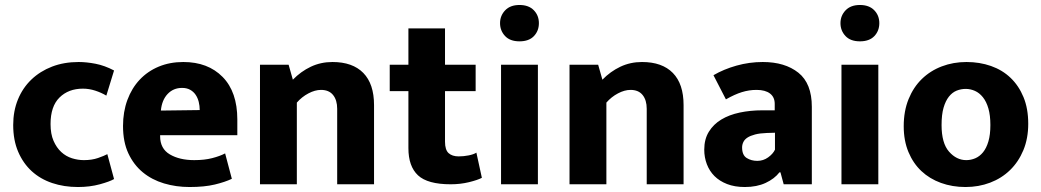

<svg xmlns="http://www.w3.org/2000/svg" viewBox="-20 -740 4182 771"><path d="M317 -97Q349 -97 373.5 -105.5Q398 -114 411 -121L438 -21Q421 -11 381 0Q341 11 293 11Q237 11 189.5 -5Q142 -21 107.5 -52.5Q73 -84 53 -130.5Q33 -177 33 -238Q33 -294 52 -340.5Q71 -387 106 -420.5Q141 -454 189 -472.5Q237 -491 296 -491Q327 -491 363.5 -484Q400 -477 438 -457L407 -356Q387 -368 362.5 -376Q338 -384 313 -384Q255 -384 219 -348.5Q183 -313 183 -242Q183 -202 195 -174.5Q207 -147 226 -129.5Q245 -112 269 -104.5Q293 -97 317 -97Z M933 -197H623V-193Q623 -143 662 -120Q701 -97 760 -97Q801 -97 832 -105Q863 -113 884 -124L911 -22Q884 -9 842.5 1Q801 11 741 11Q687 11 638.5 -3.5Q590 -18 553.5 -48Q517 -78 495.5 -124Q474 -170 474 -234Q474 -291 491.5 -338.5Q509 -386 541 -420Q573 -454 617.5 -472.5Q662 -491 716 -491Q815 -491 874 -431Q933 -371 933 -260ZM782 -298Q782 -315 778 -331Q774 -347 765.5 -359.5Q757 -372 743.5 -379.5Q730 -387 711 -387Q676 -387 653 -362.5Q630 -338 626 -296Z M1172 0H1024V-480H1139L1156 -420Q1188 -453 1228 -472Q1268 -491 1315 -491Q1396 -491 1439 -447Q1482 -403 1482 -318V0H1334V-303Q1334 -338 1317.5 -358.5Q1301 -379 1269 -379Q1245 -379 1218.5 -365Q1192 -351 1172 -328Z M1890 -374H1767V-171Q1767 -138 1781.5 -125Q1796 -112 1822 -112Q1842 -112 1862 -116Q1882 -120 1893 -127L1915 -26Q1898 -17 1863.5 -8.5Q1829 0 1790 0Q1697 0 1658.5 -36Q1620 -72 1620 -145V-374H1545V-480H1620V-626H1767V-480H1890Z M1992 0V-480H2140V0ZM2066 -574Q2028 -574 2008 -595.5Q1988 -617 1988 -647Q1988 -677 2008.5 -698.5Q2029 -720 2066 -720Q2103 -720 2123.5 -699Q2144 -678 2144 -647Q2144 -616 2124 -595Q2104 -574 2066 -574Z M2415 0H2267V-480H2382L2399 -420Q2431 -453 2471 -472Q2511 -491 2558 -491Q2639 -491 2682 -447Q2725 -403 2725 -318V0H2577V-303Q2577 -338 2560.5 -358.5Q2544 -379 2512 -379Q2488 -379 2461.5 -365Q2435 -351 2415 -328Z M2845 -438Q2886 -462 2937.5 -476.5Q2989 -491 3043 -491Q3132 -491 3186 -448Q3240 -405 3240 -311V0H3127L3114 -48H3110Q3090 -22 3054.5 -5.5Q3019 11 2971 11Q2930 11 2899.5 -1Q2869 -13 2849 -33Q2829 -53 2818.5 -80.5Q2808 -108 2808 -139Q2808 -181 2826.5 -211Q2845 -241 2876.5 -260Q2908 -279 2950.5 -288Q2993 -297 3041 -297H3091V-323Q3091 -350 3072 -364.5Q3053 -379 3018 -379Q2988 -379 2959 -370Q2930 -361 2895 -341ZM3092 -207 3059 -206Q3031 -205 3012 -200Q2993 -195 2981.5 -187.5Q2970 -180 2965 -169.5Q2960 -159 2960 -148Q2960 -117 2978.5 -105.5Q2997 -94 3021 -94Q3045 -94 3064.5 -108Q3084 -122 3092 -139Z M3359 0V-480H3507V0ZM3433 -574Q3395 -574 3375 -595.5Q3355 -617 3355 -647Q3355 -677 3375.5 -698.5Q3396 -720 3433 -720Q3470 -720 3490.5 -699Q3511 -678 3511 -647Q3511 -616 3491 -595Q3471 -574 3433 -574Z M4109 -243Q4109 -184 4089.5 -137Q4070 -90 4036 -57Q4002 -24 3956 -6.5Q3910 11 3857 11Q3804 11 3758.5 -5.5Q3713 -22 3680 -53Q3647 -84 3628 -129.5Q3609 -175 3609 -233Q3609 -294 3628.5 -342Q3648 -390 3682 -423Q3716 -456 3762 -473.5Q3808 -491 3861 -491Q3914 -491 3959.5 -475Q4005 -459 4038 -427.5Q4071 -396 4090 -350Q4109 -304 4109 -243ZM3957 -238Q3957 -277 3949 -304.5Q3941 -332 3927 -349.5Q3913 -367 3895 -375Q3877 -383 3858 -383Q3839 -383 3821.5 -376Q3804 -369 3790.5 -352Q3777 -335 3769 -307.5Q3761 -280 3761 -238Q3761 -165 3791 -131Q3821 -97 3860 -97Q3879 -97 3896.5 -104.5Q3914 -112 3927.5 -128.5Q3941 -145 3949 -172Q3957 -199 3957 -238Z"/></svg>

Font: Mukta Vaani ExtraBold
Style: Regular
Weight: 800
Designer: Noopur Datye, Girish Dalvi, Yashodeep Gholap, Pallavi Karambelkar
Foundry: Ek Type
Version: Version 2.538;PS 1.000;hotconv 16.6.51;makeotf.lib2.5.65220;